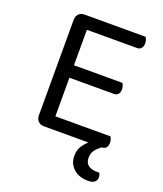

<svg xmlns="http://www.w3.org/2000/svg" viewBox="-145 -702 832 982"><g transform="rotate(20 271.0 -211.5)"><path d="M145 0Q125 0 113 -12Q101 -24 101 -44V-564Q101 -584 113 -596Q125 -608 145 -608H477Q480 -603 483 -594.5Q486 -586 486 -576Q486 -559 478 -549Q470 -539 455 -539H182V-346H446Q449 -341 452 -332.5Q455 -324 455 -314Q455 -297 447 -287.5Q439 -278 424 -278H182V-68H482Q485 -63 488 -55Q491 -47 491 -36Q491 -19 483 -9.5Q475 0 460 0H459Q440 14 427 30.5Q414 47 414 73Q414 100 431 113Q448 126 477 126H492Q498 138 498 149Q498 165 487 175Q476 185 449 185Q427 185 407.5 178.5Q388 172 373.5 159.5Q359 147 350.5 129.5Q342 112 342 89Q342 57 356 35.5Q370 14 387 0H145Z"/></g></svg>

Font: Baloo 2 Latin
Style: Regular
Weight: 400
Designer: Sarang Kulkarni and Ek Type
Foundry: Ek Type
Version: Version 1.001